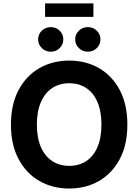

<svg xmlns="http://www.w3.org/2000/svg" viewBox="-20 -1091 808 1121"><path d="M384.3 9.8Q287.6 9.8 210.4 -34.2Q133.3 -78.1 88.6 -161.9Q43.9 -245.6 43.9 -363.3Q43.9 -481.9 88.6 -565.7Q133.3 -649.4 210.4 -693.4Q287.6 -737.3 384.3 -737.3Q481 -737.3 557.6 -693.4Q634.3 -649.4 679 -565.7Q723.6 -481.9 723.6 -363.3Q723.6 -245.1 679 -161.6Q634.3 -78.1 557.6 -34.2Q481 9.8 384.3 9.8ZM384.3 -122.6Q440.4 -122.6 482.9 -150.1Q525.4 -177.7 548.8 -231.7Q572.3 -285.6 572.3 -363.3Q572.3 -441.4 548.8 -495.6Q525.4 -549.8 482.9 -577.4Q440.4 -605 384.3 -605Q327.6 -605 285.2 -577.1Q242.7 -549.3 219 -495.4Q195.3 -441.4 195.3 -363.3Q195.3 -285.6 219 -231.9Q242.7 -178.2 285.2 -150.4Q327.6 -122.6 384.3 -122.6ZM492.7 -789.1Q461.9 -789.1 440.4 -810.3Q418.9 -831.5 418.9 -860.8Q418.9 -891.1 440.4 -911.9Q461.9 -932.6 492.7 -932.6Q523.4 -932.6 544.9 -911.9Q566.4 -891.1 566.4 -861.3Q566.4 -831.1 544.9 -810.1Q523.4 -789.1 492.7 -789.1ZM276.4 -789.1Q245.6 -789.1 224.1 -810.3Q202.6 -831.5 202.6 -860.8Q202.6 -891.1 224.1 -911.9Q245.6 -932.6 276.4 -932.6Q307.1 -932.6 328.4 -911.9Q349.6 -891.1 349.6 -861.3Q349.6 -831.1 328.4 -810.1Q307.1 -789.1 276.4 -789.1ZM525.4 -1071.3V-992.7H243.2V-1071.3Z"/></svg>

Font: Inter 16pt
Style: Bold
Weight: 700
Version: Version 4.001;git-66647c0bb